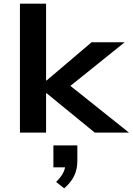

<svg xmlns="http://www.w3.org/2000/svg" viewBox="-20 -725 725 1050"><path d="M89 0V-705H232V-285H235L481 -494H662L336 -232L338 -277L685 0H498L235 -215H232V0ZM331 305 287 270Q314 243 326 219Q338 195 338 169L363 190H272V70H403V156Q403 200 386 236Q369 272 331 305Z"/></svg>

Font: Nunito Sans 10pt Expanded
Style: Bold
Weight: 700
Width: 7
Designer: Vernon Adams
Foundry: Vernon Adams
Version: Version 3.101;gftools[0.9.27]